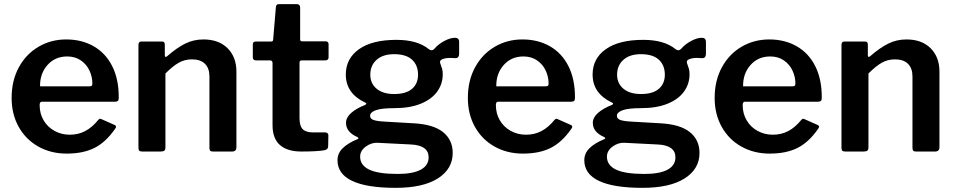

<svg xmlns="http://www.w3.org/2000/svg" viewBox="-20 -730 4603 925"><path d="M316 -81Q357 -81 390.5 -98.5Q424 -116 454 -153Q459 -158 462 -158Q465 -158 471 -155L532 -128Q539 -125 539 -119Q539 -116 535 -110Q490 -45 435.5 -17.5Q381 10 301 10Q225 10 164.5 -24Q104 -58 70 -119Q36 -180 36 -258Q36 -342 71 -406Q106 -470 166 -505Q226 -540 299 -540Q374 -540 431.5 -507Q489 -474 520.5 -411.5Q552 -349 552 -263V-259Q552 -249 549 -245Q546 -241 536 -240H182Q171 -240 171 -224Q171 -183 190 -150.5Q209 -118 242.5 -99.5Q276 -81 316 -81ZM408 -314Q418 -314 421.5 -316.5Q425 -319 425 -328Q425 -360 411 -390Q397 -420 369.5 -439Q342 -458 304 -458Q245 -458 208.5 -416.5Q172 -375 173 -314Z M647 -18V-513Q647 -530 661 -530H761Q774 -530 774 -515V-463Q774 -457 777 -456Q780 -455 785 -459Q832 -500 872.5 -520Q913 -540 960 -540Q1034 -540 1076.5 -497.5Q1119 -455 1119 -385V-21Q1119 0 1098 0H1006Q996 0 992.5 -4Q989 -8 989 -18V-362Q989 -401 967.5 -422.5Q946 -444 905 -444Q870 -444 841.5 -428Q813 -412 777 -376V-20Q777 -9 772 -4.5Q767 0 754 0H665Q655 0 651 -4Q647 -8 647 -18Z M1433 -439Q1423 -439 1423 -428V-161Q1423 -123 1438.5 -107.5Q1454 -92 1489 -92H1548Q1554 -92 1558 -88Q1562 -84 1562 -78L1561 -26Q1561 -9 1542 -6Q1506 0 1432 0Q1364 0 1328.5 -31.5Q1293 -63 1293 -127V-426Q1293 -439 1281 -439H1214Q1198 -439 1198 -454V-517Q1198 -530 1213 -530H1287Q1296 -530 1296 -540L1309 -694Q1310 -703 1313 -706.5Q1316 -710 1323 -710H1412Q1418 -710 1422 -705.5Q1426 -701 1426 -693V-540Q1426 -531 1435 -531H1548Q1563 -531 1563 -517V-454Q1563 -439 1546 -439Z M2192 -528V-472Q2192 -447 2170 -450Q2162 -451 2148 -451Q2133 -451 2121 -448Q2095 -442 2101 -425Q2107 -409 2110 -398.5Q2113 -388 2113 -372Q2113 -326 2086.5 -289Q2060 -252 2007.5 -230.5Q1955 -209 1880 -209Q1818 -209 1790.5 -199Q1763 -189 1763 -172Q1763 -158 1779.5 -152Q1796 -146 1835 -144L1973 -136Q2068 -131 2114.5 -93.5Q2161 -56 2161 7Q2161 84 2089.5 129.5Q2018 175 1886 175Q1747 175 1676.5 141.5Q1606 108 1606 42Q1606 9 1630.5 -15.5Q1655 -40 1701 -59Q1707 -61 1707 -64Q1707 -67 1701 -70Q1647 -94 1647 -138Q1647 -164 1672 -186Q1697 -208 1738 -224Q1745 -228 1745 -230Q1745 -233 1739 -236Q1646 -280 1646 -371Q1646 -448 1709.5 -493Q1773 -538 1890 -538Q1991 -538 2046 -493Q2053 -488 2059 -488Q2066 -488 2072 -494Q2090 -516 2119.5 -532Q2149 -548 2172 -548Q2192 -548 2192 -528ZM1994 -370Q1994 -416 1965 -442.5Q1936 -469 1879 -469Q1825 -469 1794.5 -442Q1764 -415 1764 -370Q1764 -328 1794.5 -302.5Q1825 -277 1879 -277Q1936 -277 1965 -302Q1994 -327 1994 -370ZM1800 -42Q1770 -44 1742.5 -24Q1715 -4 1715 25Q1715 66 1758.5 87Q1802 108 1896 108Q1969 108 2007 87.5Q2045 67 2045 28Q2045 -30 1959 -34Z M2514 -81Q2555 -81 2588.5 -98.5Q2622 -116 2652 -153Q2657 -158 2660 -158Q2663 -158 2669 -155L2730 -128Q2737 -125 2737 -119Q2737 -116 2733 -110Q2688 -45 2633.5 -17.5Q2579 10 2499 10Q2423 10 2362.5 -24Q2302 -58 2268 -119Q2234 -180 2234 -258Q2234 -342 2269 -406Q2304 -470 2364 -505Q2424 -540 2497 -540Q2572 -540 2629.5 -507Q2687 -474 2718.5 -411.5Q2750 -349 2750 -263V-259Q2750 -249 2747 -245Q2744 -241 2734 -240H2380Q2369 -240 2369 -224Q2369 -183 2388 -150.5Q2407 -118 2440.5 -99.5Q2474 -81 2514 -81ZM2606 -314Q2616 -314 2619.5 -316.5Q2623 -319 2623 -328Q2623 -360 2609 -390Q2595 -420 2567.5 -439Q2540 -458 2502 -458Q2443 -458 2406.5 -416.5Q2370 -375 2371 -314Z M3381 -528V-472Q3381 -447 3359 -450Q3351 -451 3337 -451Q3322 -451 3310 -448Q3284 -442 3290 -425Q3296 -409 3299 -398.5Q3302 -388 3302 -372Q3302 -326 3275.5 -289Q3249 -252 3196.5 -230.5Q3144 -209 3069 -209Q3007 -209 2979.5 -199Q2952 -189 2952 -172Q2952 -158 2968.5 -152Q2985 -146 3024 -144L3162 -136Q3257 -131 3303.5 -93.5Q3350 -56 3350 7Q3350 84 3278.5 129.5Q3207 175 3075 175Q2936 175 2865.5 141.5Q2795 108 2795 42Q2795 9 2819.5 -15.5Q2844 -40 2890 -59Q2896 -61 2896 -64Q2896 -67 2890 -70Q2836 -94 2836 -138Q2836 -164 2861 -186Q2886 -208 2927 -224Q2934 -228 2934 -230Q2934 -233 2928 -236Q2835 -280 2835 -371Q2835 -448 2898.5 -493Q2962 -538 3079 -538Q3180 -538 3235 -493Q3242 -488 3248 -488Q3255 -488 3261 -494Q3279 -516 3308.5 -532Q3338 -548 3361 -548Q3381 -548 3381 -528ZM3183 -370Q3183 -416 3154 -442.5Q3125 -469 3068 -469Q3014 -469 2983.5 -442Q2953 -415 2953 -370Q2953 -328 2983.5 -302.5Q3014 -277 3068 -277Q3125 -277 3154 -302Q3183 -327 3183 -370ZM2989 -42Q2959 -44 2931.5 -24Q2904 -4 2904 25Q2904 66 2947.5 87Q2991 108 3085 108Q3158 108 3196 87.5Q3234 67 3234 28Q3234 -30 3148 -34Z M3703 -81Q3744 -81 3777.5 -98.5Q3811 -116 3841 -153Q3846 -158 3849 -158Q3852 -158 3858 -155L3919 -128Q3926 -125 3926 -119Q3926 -116 3922 -110Q3877 -45 3822.5 -17.5Q3768 10 3688 10Q3612 10 3551.5 -24Q3491 -58 3457 -119Q3423 -180 3423 -258Q3423 -342 3458 -406Q3493 -470 3553 -505Q3613 -540 3686 -540Q3761 -540 3818.5 -507Q3876 -474 3907.5 -411.5Q3939 -349 3939 -263V-259Q3939 -249 3936 -245Q3933 -241 3923 -240H3569Q3558 -240 3558 -224Q3558 -183 3577 -150.5Q3596 -118 3629.5 -99.5Q3663 -81 3703 -81ZM3795 -314Q3805 -314 3808.5 -316.5Q3812 -319 3812 -328Q3812 -360 3798 -390Q3784 -420 3756.5 -439Q3729 -458 3691 -458Q3632 -458 3595.5 -416.5Q3559 -375 3560 -314Z M4034 -18V-513Q4034 -530 4048 -530H4148Q4161 -530 4161 -515V-463Q4161 -457 4164 -456Q4167 -455 4172 -459Q4219 -500 4259.5 -520Q4300 -540 4347 -540Q4421 -540 4463.5 -497.5Q4506 -455 4506 -385V-21Q4506 0 4485 0H4393Q4383 0 4379.5 -4Q4376 -8 4376 -18V-362Q4376 -401 4354.5 -422.5Q4333 -444 4292 -444Q4257 -444 4228.5 -428Q4200 -412 4164 -376V-20Q4164 -9 4159 -4.5Q4154 0 4141 0H4052Q4042 0 4038 -4Q4034 -8 4034 -18Z"/></svg>

Font: n
Style: Regular
Weight: 600
Designer: Pablo Impallari, Rodrigo Fuenzalida
Foundry: Impallari Type
Version: Version 1.002; ttfautohint (v1.5)